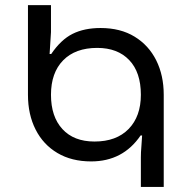

<svg xmlns="http://www.w3.org/2000/svg" viewBox="-20 -734 743 754"><path d="M533.2 0V-116.2Q533.2 -136.2 535.2 -158.7Q537.1 -181.2 538.1 -202.1H532.2Q462.9 -100.1 337.9 -100.1Q261.2 -100.1 205.6 -133.1Q149.9 -166 119.9 -225.1Q89.8 -284.2 89.8 -361.8V-713.9H180.2V-607.9Q180.2 -602.1 178.5 -580.6Q176.8 -559.1 174.8 -522H181.2Q219.2 -578.1 265.1 -601.1Q311 -624 375 -624Q453.1 -624 508.5 -590.1Q564 -556.2 593.5 -497.1Q623 -438 623 -361.8V0ZM351.1 -178.2Q437 -178.2 485.1 -227.5Q533.2 -276.9 533.2 -361.8Q533.2 -450.2 487.5 -498Q441.9 -545.9 361.8 -545.9Q275.9 -545.9 228 -497.1Q180.2 -448.2 180.2 -361.8Q180.2 -275.9 225.1 -227.1Q270 -178.2 351.1 -178.2Z"/></svg>

Font: Kurinto Seri
Style: Regular
Weight: 400
Designer: Kurinto was developed by Clint Goss from a range of fonts that are compatible with the SIL Open Font License Version 1.1
Foundry: Clinton F. Goss
Version: Version 2.196; July 25, 2020